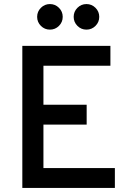

<svg xmlns="http://www.w3.org/2000/svg" viewBox="-20 -926 641 946"><path d="M270.5 -798.5Q252 -780 226 -780Q200 -780 181.5 -798.5Q163 -817 163 -843Q163 -869 181.5 -887.5Q200 -906 226 -906Q252 -906 270.5 -887.5Q289 -869 289 -843Q289 -817 270.5 -798.5ZM450.5 -798.5Q432 -780 406 -780Q380 -780 361.5 -798.5Q343 -817 343 -843Q343 -869 361.5 -887.5Q380 -906 406 -906Q432 -906 450.5 -887.5Q469 -869 469 -843Q469 -817 450.5 -798.5ZM90 0V-700H524V-602H194V-410H407V-312H194V-98H546V0Z"/></svg>

Font: Overpass Light
Style: Bold
Weight: 600
Designer: Delve Withrington, Thomas Jockin
Foundry: Delve Fonts
Version: Version 3.000;DELV;Overpass